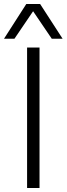

<svg xmlns="http://www.w3.org/2000/svg" viewBox="-60 -937 332 957"><path d="M75 0V-700H137V0ZM-40 -744 71 -917H140L252 -744H198L105 -881L12 -744Z"/></svg>

Font: Georama ExtraCondensed Thin Light
Style: Regular
Weight: 300
Version: Version 1.001